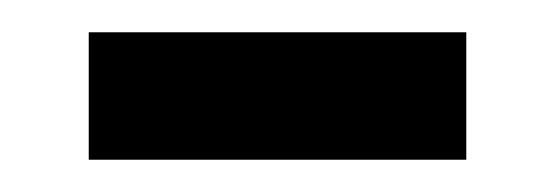

<svg xmlns="http://www.w3.org/2000/svg" viewBox="-20 -328 344 119"><path d="M35 -229H269V-308H35Z"/></svg>

Font: Noto Sans Armenian SemiCondensed
Style: Regular
Weight: 400
Width: 4
Designer: Monotype Design Team
Foundry: Monotype Imaging Inc.
Version: Version 2.008